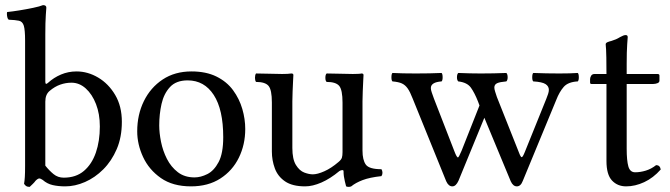

<svg xmlns="http://www.w3.org/2000/svg" viewBox="-20 -728 2619 750"><path d="M167 -404Q190 -425 218.5 -437Q247 -449 279 -449Q323 -449 363.5 -425Q404 -401 430 -357Q456 -313 456 -252Q456 -192 436 -145.5Q416 -99 383.5 -66.5Q351 -34 312 -17Q273 0 235 0Q208 0 186 -5Q164 -10 147 -25Q138 -31 134 -31Q128 -31 119 -22Q114 -15 107.5 -9Q101 -3 96 2Q87 2 82.5 -1Q78 -4 74 -10Q76 -21 77 -36.5Q78 -52 78 -81V-569Q78 -611 73 -627.5Q68 -644 54 -647Q40 -650 14 -651Q10 -654 8.5 -661Q7 -668 7 -674Q7 -679 8 -681Q28 -683 56 -687.5Q84 -692 110 -697.5Q136 -703 148 -708Q161 -708 161 -698Q161 -698 159 -670Q157 -642 157 -593V-409Q157 -395 167 -404ZM174 -373Q157 -359 157 -331V-81Q172 -62 189 -48Q206 -34 229 -34Q277 -34 308 -60.5Q339 -87 354.5 -132Q370 -177 370 -234Q370 -283 355 -321.5Q340 -360 315 -382.5Q290 -405 259 -405Q237 -405 215.5 -397.5Q194 -390 174 -373Z M938 -224Q938 -163 913 -112Q888 -61 840.5 -30.5Q793 0 726 0Q655 0 608.5 -32.5Q562 -65 539 -114.5Q516 -164 516 -215Q516 -280 542 -333Q568 -386 615.5 -417.5Q663 -449 728 -449Q785 -449 825.5 -429Q866 -409 890.5 -375.5Q915 -342 926.5 -302.5Q938 -263 938 -224ZM713 -414Q668 -414 644 -388Q620 -362 611 -322Q602 -282 602 -238Q602 -209 609 -174Q616 -139 632 -107.5Q648 -76 674.5 -55.5Q701 -35 740 -35Q764 -35 790 -48Q816 -61 834 -95Q852 -129 852 -192Q852 -300 815 -357Q778 -414 713 -414Z M1172 0Q1122 0 1093.5 -19.5Q1065 -39 1053.5 -70.5Q1042 -102 1042 -136V-328Q1042 -377 1029 -392.5Q1016 -408 980 -408Q976 -414 976 -424Q976 -435 980 -441Q1006 -441 1032 -440Q1058 -439 1082 -439Q1106 -439 1118 -441Q1126 -441 1126 -435Q1126 -435 1125 -415.5Q1124 -396 1123 -371.5Q1122 -347 1122 -332V-150Q1122 -106 1136 -83.5Q1150 -61 1168.5 -54Q1187 -47 1202 -47Q1220 -47 1247 -59Q1274 -71 1302 -95Q1313 -104 1315.5 -112Q1318 -120 1318 -134V-327Q1318 -377 1305 -392.5Q1292 -408 1256 -408Q1251 -412 1251 -424Q1251 -437 1256 -441Q1282 -441 1308 -440Q1334 -439 1358 -439Q1369 -439 1379 -439.5Q1389 -440 1392 -441Q1400 -441 1400 -435Q1400 -435 1399 -415.5Q1398 -396 1397 -371.5Q1396 -347 1396 -332V-140Q1396 -103 1409 -85Q1422 -67 1470 -67Q1474 -61 1474 -53Q1474 -46 1470 -40Q1424 -35 1396.5 -24.5Q1369 -14 1352 0Q1348 2 1342 2Q1336 2 1332 0Q1332 0 1327 -20Q1322 -40 1322 -59Q1322 -64 1316.5 -63.5Q1311 -63 1306 -60Q1270 -30 1235.5 -15Q1201 0 1172 0Z M1705 -410Q1663 -407 1663 -384Q1663 -377 1666.5 -367Q1670 -357 1675 -343L1755 -137Q1764 -113 1769 -113Q1772 -113 1783 -139L1853 -316L1847 -332Q1834 -365 1819.5 -385.5Q1805 -406 1770 -410Q1765 -415 1765 -426Q1765 -438 1770 -443Q1793 -442 1816 -441.5Q1839 -441 1858 -441Q1881 -441 1908.5 -441.5Q1936 -442 1958 -443Q1963 -438 1963 -426Q1963 -415 1958 -410Q1933 -408 1922 -403Q1911 -398 1911 -386Q1911 -380 1914 -370.5Q1917 -361 1921 -349L2008 -130Q2014 -114 2018 -114Q2022 -114 2030 -134L2114 -342Q2118 -352 2121 -361Q2124 -370 2124 -377Q2124 -391 2111 -399.5Q2098 -408 2063 -410Q2059 -414 2059 -426Q2059 -439 2063 -443Q2086 -442 2114.5 -441.5Q2143 -441 2165 -441Q2188 -441 2205 -441.5Q2222 -442 2237 -443Q2241 -439 2241 -426Q2241 -414 2237 -410Q2199 -408 2182 -388.5Q2165 -369 2153 -338L2022 -21Q2014 0 1999 0Q1984 0 1975 -20L1872 -268L1771 -22Q1761 0 1747 0Q1732 0 1723 -20L1592 -343Q1582 -369 1572.5 -382.5Q1563 -396 1550 -402Q1537 -408 1513 -410Q1509 -414 1509 -426Q1509 -439 1513 -443Q1533 -442 1554.5 -441.5Q1576 -441 1604 -441Q1631 -441 1657 -441.5Q1683 -442 1705 -443Q1709 -439 1709 -426Q1709 -414 1705 -410Z M2303 -439H2349Q2349 -481 2348.5 -503Q2348 -525 2347.5 -534.5Q2347 -544 2346.5 -547.5Q2346 -551 2346 -555Q2346 -560 2352.5 -563Q2359 -566 2368 -568Q2378 -571 2386 -574.5Q2394 -578 2402 -583Q2416 -591 2424 -591Q2432 -591 2432 -583Q2432 -583 2430 -555Q2428 -527 2428 -478V-439H2548Q2556 -439 2556 -433V-413Q2556 -406 2548 -403Q2540 -400 2532 -400H2428V-147Q2428 -101 2434.5 -78Q2441 -55 2461 -55Q2481 -55 2502.5 -61.5Q2524 -68 2543 -83Q2558 -83 2561 -66Q2532 -33 2496.5 -16.5Q2461 0 2426 0Q2392 0 2370.5 -23Q2349 -46 2349 -99V-400H2290Q2285 -400 2285 -406V-419Q2285 -425 2289 -432Q2293 -439 2303 -439Z"/></svg>

Font: Pochaevsk
Style: Regular
Weight: 400
Version: Version 1.210; ttfautohint (v1.8.4.7-5d5b)